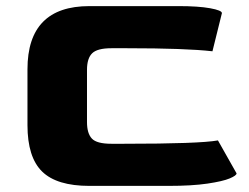

<svg xmlns="http://www.w3.org/2000/svg" viewBox="-20 -609 815 629"><path d="M70 -199V-382Q70 -589 273 -589H565Q630 -589 668.5 -582Q707 -575 707 -566L676 -441Q588 -451 396 -451H345Q299 -451 282 -434.5Q265 -418 265 -380V-209Q265 -172 281 -155Q297 -138 345 -138H386Q634 -138 694 -149L755 -41Q755 -34 732.5 -24.5Q710 -15 659.5 -7.5Q609 0 531 0H273Q166 0 118 -47Q70 -94 70 -199Z"/></svg>

Font: Gold Bold
Style: Regular
Weight: 400
Designer: jaiki
Version: Version 1.000